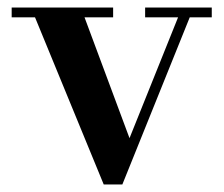

<svg xmlns="http://www.w3.org/2000/svg" viewBox="-20 -480 596 510"><path d="M542.5 -460V-434H484L305 10H255.5L73 -434H11V-460H280.5V-434H204.5L324 -113L453 -434H365.5V-460Z"/></svg>

Font: Bodoni Moda 9pt SemiBold
Style: Regular
Weight: 600
Designer: Owen Earl
Foundry: indestructible type
Version: Version 2.005